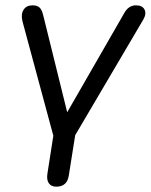

<svg xmlns="http://www.w3.org/2000/svg" viewBox="-20 -513 565 720"><path d="M191 187Q172 187 163 174Q154 161 158 137L180 -4L64 -434Q58 -460 68.5 -476.5Q79 -493 102 -493Q119 -493 128 -485Q137 -477 142 -456L232 -92L446 -464Q462 -493 490 -493Q514 -493 522 -477Q530 -461 517 -439L262 -6L238 145Q232 187 191 187Z"/></svg>

Font: Nunito
Style: Italic
Weight: 400
Italic angle: -9°
Designer: Vernon Adams
Foundry: Vernon Adams
Version: Version 3.601; ttfautohint (v1.8.2.53-6de2)